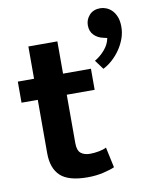

<svg xmlns="http://www.w3.org/2000/svg" viewBox="-83 -799 679 861"><g transform="rotate(-10 256.0 -368.5)"><path d="M345 -381H218V-161Q218 -127 233.5 -114.5Q249 -102 275 -102Q295 -102 316 -106Q337 -110 350 -117L370 -24Q353 -16 319 -8Q285 0 247 0Q160 0 123 -34.5Q86 -69 86 -138V-381H12V-477H86V-624H218V-477H345ZM424 -604Q399 -609 382 -626Q365 -643 365 -671Q365 -697 383 -717Q401 -737 433 -737Q446 -737 460 -731.5Q474 -726 485.5 -714.5Q497 -703 504.5 -684.5Q512 -666 512 -639Q512 -611 502.5 -585Q493 -559 477.5 -536.5Q462 -514 442 -496Q422 -478 400 -467L369 -509Q395 -524 415.5 -548Q436 -572 441 -600Z"/></g></svg>

Font: Mukta Malar
Style: Bold
Weight: 700
Designer: Aadarsh Rajan, Girish Dalvi, Yashodeep Gholap
Foundry: Ek Type
Version: Version 2.538;PS 1.000;hotconv 16.6.51;makeotf.lib2.5.65220;